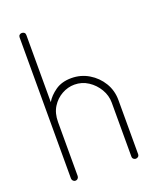

<svg xmlns="http://www.w3.org/2000/svg" viewBox="-142 -853 767 938"><g transform="rotate(-20 241.0 -384.0)"><path d="M86 0Q79 0 74 -5.5Q69 -11 69 -18V-751Q69 -759 74 -763.5Q79 -768 86 -768Q94 -768 99 -763.5Q104 -759 104 -751V-402Q121 -431 154.5 -454.5Q188 -478 238 -478Q287 -478 328 -453.5Q369 -429 393.5 -388.5Q418 -348 418 -298V-18Q418 -9 412.5 -4.5Q407 0 400 0Q394 0 388.5 -4.5Q383 -9 383 -18V-298Q383 -335 363.5 -368Q344 -401 312 -422Q280 -443 241 -443Q207 -443 175.5 -425.5Q144 -408 124 -376Q104 -344 104 -298V-18Q104 -11 99 -5.5Q94 0 86 0Z"/></g></svg>

Font: Dosis ExtraLight
Style: Regular
Weight: 250
Designer: EdgarTolentino, PabloImpallari, IginoMarini
Foundry: EdgarTolentino, PabloImpallari, IginoMarini
Version: Version 3.001; ttfautohint (v1.8.2)